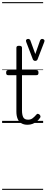

<svg xmlns="http://www.w3.org/2000/svg" viewBox="-20 -1163 441 1816"><path d="M240 17Q205 17 181.5 2.5Q158 -12 146.5 -40Q135 -68 135 -107V-452H57Q47 -452 42.5 -457.5Q38 -463 38 -475Q38 -488 42.5 -494Q47 -500 57 -500H135V-711Q135 -721 141 -725.5Q147 -730 160 -730Q174 -730 181 -725.5Q188 -721 188 -711V-500H324Q335 -500 339.5 -494Q344 -488 344 -475Q344 -463 339.5 -457.5Q335 -452 324 -452H188V-119Q188 -78 199.5 -54.5Q211 -31 246 -31Q271 -31 289 -45Q307 -59 324 -79Q331 -88 338.5 -86.5Q346 -85 354 -79Q361 -72 362.5 -64.5Q364 -57 360 -50Q346 -29 327.5 -14Q309 1 287 9Q265 17 240 17ZM379 -795Q390 -795 397 -787Q404 -779 399 -767L335 -601Q333 -595 327 -591Q321 -587 312 -587Q305 -587 299 -591.5Q293 -596 291 -601L228 -766Q223 -779 228.5 -787Q234 -795 246 -795Q253 -795 258.5 -791.5Q264 -788 267 -781L314 -652L359 -780Q362 -787 367.5 -791Q373 -795 379 -795ZM0 623H388V633H0ZM0 -20H388V0H0ZM0 -505H388V-500H0ZM0 -1143H388V-1133H0Z"/></svg>

Font: Playwrite CL Guides
Style: Regular
Weight: 400
Designer: Veronika Burian, José Scaglione
Foundry: TypeTogether
Version: Version 1.003